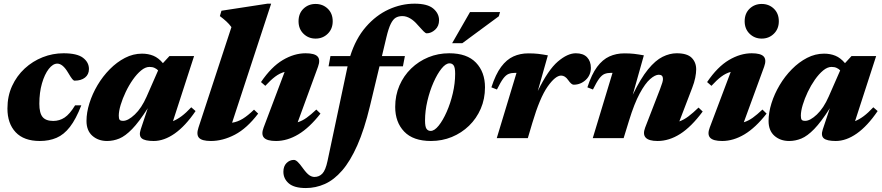

<svg xmlns="http://www.w3.org/2000/svg" viewBox="-20 -734 4688 1020"><path d="M284.5 -396Q261 -396 239 -367.8Q217 -339.5 203 -291.2Q189 -243 189 -182.5Q189 -133.5 206.2 -112.5Q223.5 -91.5 263 -91.5Q296 -91.5 323.2 -109.5Q350.5 -127.5 379 -174.5H412Q383.5 -101 351.5 -59.8Q319.5 -18.5 280.2 -1.8Q241 15 191.5 15Q107 15 63.2 -31.5Q19.5 -78 19.5 -157.5Q19.5 -223.5 44.2 -277.2Q69 -331 111.2 -370Q153.5 -409 206.8 -430Q260 -451 317.5 -451Q389.5 -451 421 -427Q452.5 -403 452.5 -367.5Q452.5 -338.5 431.8 -322Q411 -305.5 376.5 -305.5Q371 -305.5 364 -313.8Q357 -322 342 -347.5Q313.5 -396 284.5 -396Z M727.5 -46.5 765 -159Q718.5 -86 682 -48.5Q645.5 -11 613.8 2Q582 15 549 15Q502 15 470.8 -12.5Q439.5 -40 439.5 -91.5Q439.5 -136 455 -185.5Q470.5 -235 498.2 -281.8Q526 -328.5 563.2 -366.2Q600.5 -404 644 -426.5Q687.5 -449 734.5 -449Q767.5 -449 794.8 -437.8Q822 -426.5 845.5 -398.5L880 -436H1011L899 -90.5Q921.5 -99.5 945 -117Q968.5 -134.5 996 -164L1019 -144Q964.5 -64 908 -24.5Q851.5 15 796.5 15Q749.5 15 733 1Q716.5 -13 727.5 -46.5ZM611 -119.5Q611 -103.5 615.5 -97.8Q620 -92 634 -92Q660.5 -92 696.2 -125.8Q732 -159.5 759 -221L820 -360Q812.5 -368 801.2 -373.2Q790 -378.5 774 -378.5Q752.5 -378.5 729.8 -359.8Q707 -341 685.8 -310.8Q664.5 -280.5 647.8 -245.2Q631 -210 621 -176.8Q611 -143.5 611 -119.5Z M1209.5 -590Q1197 -607 1182.5 -620.2Q1168 -633.5 1148 -648.5L1156.5 -677L1401 -714.5H1420.5L1213 -82Q1242.5 -86.5 1269.8 -103.2Q1297 -120 1329.5 -151.5L1351.5 -130.5Q1292 -52 1227.8 -18.5Q1163.5 15 1100.5 15Q1052.5 15 1037.2 -2Q1022 -19 1034.5 -56.5Z M1566 -621Q1566 -662.5 1592.2 -687.8Q1618.5 -713 1656.5 -713Q1695 -713 1721.2 -687.8Q1747.5 -662.5 1747.5 -621Q1747.5 -580.5 1721.2 -554.8Q1695 -529 1656.5 -529Q1618.5 -529 1592.2 -554.8Q1566 -580.5 1566 -621ZM1380.5 -56.5 1492 -352Q1466 -345 1442 -327Q1418 -309 1389.5 -278L1366.5 -298Q1421.5 -379 1482.2 -415Q1543 -451 1603.5 -451Q1651.5 -451 1667.2 -433.8Q1683 -416.5 1669.5 -379.5L1561.5 -84.5Q1586 -92 1609 -108.5Q1632 -125 1660.5 -152L1682.5 -130.5Q1624 -55.5 1565 -20.2Q1506 15 1446.5 15Q1398.5 15 1382.5 -2.5Q1366.5 -20 1380.5 -56.5Z M1945.5 -171Q1915.5 -46 1878.2 38Q1841 122 1797.5 172Q1754 222 1705.5 243.5Q1657 265 1605 265Q1543 265 1514.2 240.2Q1485.5 215.5 1485.5 178.5Q1485.5 149 1502.2 132.2Q1519 115.5 1541.5 115.5Q1550 115.5 1561 125.5Q1572 135.5 1590.5 161.5Q1609.5 187.5 1623.2 196.8Q1637 206 1650.5 206Q1675.5 206 1692.5 188.2Q1709.5 170.5 1720 121L1826.5 -381.5H1725.5L1735.5 -436H1840.5Q1870 -529.5 1923.8 -591.2Q1977.5 -653 2044.8 -683.8Q2112 -714.5 2182.5 -714.5Q2251 -714.5 2281.8 -688.5Q2312.5 -662.5 2312.5 -626.5Q2312.5 -595 2291.5 -576Q2270.5 -557 2247 -557Q2240.5 -557 2229 -568.8Q2217.5 -580.5 2198.5 -602Q2180 -624 2159.2 -636.2Q2138.5 -648.5 2117.5 -648.5Q2097 -648.5 2082.2 -639.8Q2067.5 -631 2055.8 -607Q2044 -583 2033 -537L2009 -436H2131L2120.5 -381.5H1996Z M2366.5 -451Q2461 -451 2508.8 -401Q2556.5 -351 2556.5 -270Q2556.5 -208.5 2534 -156.5Q2511.5 -104.5 2471.8 -66Q2432 -27.5 2380.2 -6.2Q2328.5 15 2269.5 15Q2175 15 2127.2 -35Q2079.5 -85 2079.5 -166Q2079.5 -227.5 2102 -279.5Q2124.5 -331.5 2164.2 -370Q2204 -408.5 2255.8 -429.8Q2307.5 -451 2366.5 -451ZM2268 -38.5Q2288 -38.5 2310.5 -66.5Q2333 -94.5 2353 -139.8Q2373 -185 2385.5 -238.2Q2398 -291.5 2398 -342Q2398 -375 2390.2 -386.2Q2382.5 -397.5 2368 -397.5Q2348 -397.5 2325.5 -369.5Q2303 -341.5 2283 -296.2Q2263 -251 2250.5 -197.8Q2238 -144.5 2238 -94Q2238 -61 2245.8 -49.8Q2253.5 -38.5 2268 -38.5ZM2382 -504.5 2477 -670H2636.5L2630 -647.5L2436 -504.5Z M2724 -347H2716.5Q2696.5 -347 2682 -341.2Q2667.5 -335.5 2653.5 -316.8Q2639.5 -298 2620 -258.5L2590.5 -270Q2613 -339.5 2642.2 -378.8Q2671.5 -418 2707.5 -434.2Q2743.5 -450.5 2786.5 -450.5Q2817 -450.5 2838.5 -448Q2860 -445.5 2890.5 -440L2837 -250.5Q2892 -363 2943.5 -407Q2995 -451 3039 -451Q3078.5 -451 3098.8 -429.8Q3119 -408.5 3119 -373.5Q3119 -335 3091.8 -309.5Q3064.5 -284 3027.5 -284Q3015.5 -284 2998.5 -308.5Q2982 -332.5 2961 -332.5Q2930.5 -332.5 2889.2 -274Q2848 -215.5 2808 -81L2784 0H2619Z M3130 -258.5 3100.5 -270Q3123 -339.5 3152.2 -378.8Q3181.5 -418 3217.5 -434.2Q3253.5 -450.5 3296.5 -450.5Q3327 -450.5 3348.5 -448Q3370 -445.5 3400.5 -440L3341.5 -230.5Q3383.5 -317.5 3422.8 -365.5Q3462 -413.5 3500 -432.2Q3538 -451 3575 -451Q3630.5 -451 3654.5 -427Q3678.5 -403 3678.5 -365.5Q3678.5 -346.5 3673.5 -321.2Q3668.5 -296 3657 -266.5L3589 -89Q3613 -97.5 3637 -115.5Q3661 -133.5 3691 -162.5L3713 -141.5Q3652.5 -60 3593.5 -22.5Q3534.5 15 3473.5 15Q3380 15 3407.5 -56.5L3486.5 -260.5Q3495 -283 3498.5 -294.8Q3502 -306.5 3502 -314.5Q3502 -337 3480 -337Q3460.5 -337 3434 -314Q3407.5 -291 3378.5 -237.5Q3349.5 -184 3321.5 -92.5L3293 0H3129L3234 -347H3226.5Q3206.5 -347 3192 -341.2Q3177.5 -335.5 3163.5 -316.8Q3149.5 -298 3130 -258.5Z M3936 -621Q3936 -662.5 3962.2 -687.8Q3988.5 -713 4026.5 -713Q4065 -713 4091.2 -687.8Q4117.5 -662.5 4117.5 -621Q4117.5 -580.5 4091.2 -554.8Q4065 -529 4026.5 -529Q3988.5 -529 3962.2 -554.8Q3936 -580.5 3936 -621ZM3750.5 -56.5 3862 -352Q3836 -345 3812 -327Q3788 -309 3759.5 -278L3736.5 -298Q3791.5 -379 3852.2 -415Q3913 -451 3973.5 -451Q4021.5 -451 4037.2 -433.8Q4053 -416.5 4039.5 -379.5L3931.5 -84.5Q3956 -92 3979 -108.5Q4002 -125 4030.5 -152L4052.5 -130.5Q3994 -55.5 3935 -20.2Q3876 15 3816.5 15Q3768.5 15 3752.5 -2.5Q3736.5 -20 3750.5 -56.5Z M4351 -46.5 4388.5 -159Q4342 -86 4305.5 -48.5Q4269 -11 4237.2 2Q4205.5 15 4172.5 15Q4125.5 15 4094.2 -12.5Q4063 -40 4063 -91.5Q4063 -136 4078.5 -185.5Q4094 -235 4121.8 -281.8Q4149.5 -328.5 4186.8 -366.2Q4224 -404 4267.5 -426.5Q4311 -449 4358 -449Q4391 -449 4418.2 -437.8Q4445.5 -426.5 4469 -398.5L4503.5 -436H4634.5L4522.5 -90.5Q4545 -99.5 4568.5 -117Q4592 -134.5 4619.5 -164L4642.5 -144Q4588 -64 4531.5 -24.5Q4475 15 4420 15Q4373 15 4356.5 1Q4340 -13 4351 -46.5ZM4234.5 -119.5Q4234.5 -103.5 4239 -97.8Q4243.5 -92 4257.5 -92Q4284 -92 4319.8 -125.8Q4355.5 -159.5 4382.5 -221L4443.5 -360Q4436 -368 4424.8 -373.2Q4413.5 -378.5 4397.5 -378.5Q4376 -378.5 4353.2 -359.8Q4330.5 -341 4309.2 -310.8Q4288 -280.5 4271.2 -245.2Q4254.5 -210 4244.5 -176.8Q4234.5 -143.5 4234.5 -119.5Z"/></svg>

Font: Newsreader 16pt ExtraBold
Style: Italic
Weight: 800
Italic angle: -17°
Designer: Hugues Gentile
Foundry: Production Type
Version: Version 1.003; ttfautohint (v1.8.3)